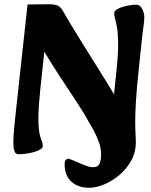

<svg xmlns="http://www.w3.org/2000/svg" viewBox="-20 -716 711 906"><path d="M402 170Q347 170 316 140.5Q285 111 285 60Q285 42 291 37.5Q297 33 301 33Q306 33 311.5 35.5Q317 38 330 43Q354 53 378 63Q402 73 419 73Q442 73 449.5 56.5Q457 40 457 12Q457 -16 447 -44Q437 -72 424 -96.5Q411 -121 401 -137Q375 -185 339 -239Q303 -293 264.5 -352Q226 -411 189 -472L170 -293Q163 -224 161.5 -179.5Q160 -135 163 -109Q166 -83 170.5 -69Q175 -55 178.5 -46.5Q182 -38 182 -28Q182 -17 168 -9.5Q154 -2 134.5 3Q115 8 96.5 10Q78 12 69 12Q53 12 48 -3Q43 -18 43 -39Q43 -74 47 -113.5Q51 -153 55 -191L110 -695L216 -696Q231 -696 247.5 -691.5Q264 -687 277 -664Q317 -595 359.5 -526.5Q402 -458 443 -393Q484 -328 518 -271L530 -387Q538 -464 537.5 -511Q537 -558 532.5 -584.5Q528 -611 523.5 -626Q519 -641 519 -654Q519 -664 531 -671.5Q543 -679 560.5 -684Q578 -689 595 -691.5Q612 -694 622 -694Q641 -694 651 -674Q661 -654 661 -634Q661 -617 657.5 -595Q654 -573 649 -524L635 -392Q625 -298 621.5 -238.5Q618 -179 618 -144Q618 -109 619.5 -87Q621 -65 621 -46Q621 3 598.5 43Q576 83 541.5 111.5Q507 140 469.5 155Q432 170 402 170Z"/></svg>

Font: Alkatra
Style: Bold
Weight: 700
Designer: Suman Bhandary
Version: Version 1.100;gftools[0.9.22]